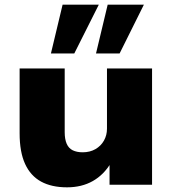

<svg xmlns="http://www.w3.org/2000/svg" viewBox="-20 -791 737 822"><path d="M267 11Q201 11 156 -13.5Q111 -38 87.5 -89Q64 -140 64 -220V-498H257V-225Q257 -195 265.5 -175.5Q274 -156 291.5 -147.5Q309 -139 334 -139Q365 -139 388.5 -152.5Q412 -166 425 -189Q438 -212 438 -240V-498H631V0H449V-94H455Q425 -43 377.5 -16Q330 11 267 11ZM391 -562 441 -771H596L492 -562ZM198 -562 248 -771H403L298 -562Z"/></svg>

Font: Nunito Sans 10pt SemiExpanded Black
Style: Regular
Weight: 900
Width: 6
Designer: Vernon Adams
Foundry: Vernon Adams
Version: Version 3.101;gftools[0.9.27]